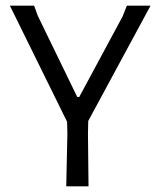

<svg xmlns="http://www.w3.org/2000/svg" viewBox="-20 -661 568 681"><path d="M292 -187 294 0H215L219 -187L218 -229L15 -641H101L114 -605L254 -317H261L415 -603L430 -641H514L293 -232Z"/></svg>

Font: Alegreya Sans
Style: Regular
Weight: 400
Designer: Juan Pablo del Peral
Foundry: Huerta Tipografica
Version: Version 2.008; ttfautohint (v1.6)